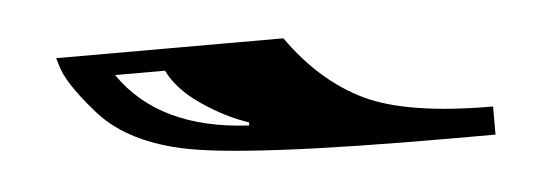

<svg xmlns="http://www.w3.org/2000/svg" viewBox="-27 -820 704 245"><g transform="rotate(-5 325.0 -697.0)"><path d="M600 -660V-624H546Q276 -624 198 -642Q127 -658 92 -700Q59 -738 53 -760L50 -770H341Q382 -712 436.5 -686Q491 -660 600 -660ZM288 -663V-667Q260 -676 229.5 -696.5Q199 -717 187 -742H123Q173 -669 288 -663Z"/></g></svg>

Font: Diplomata
Style: Regular
Weight: 400
Width: 7
Designer: Eduardo Rodriguez Tunni
Foundry: Eduardo Rodriguez Tunni
Version: Version 1.001